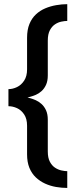

<svg xmlns="http://www.w3.org/2000/svg" viewBox="-20 -728 388 922"><path d="M303 174.5V94Q291.5 94 275.2 90.5Q259 87 244.2 77.2Q229.5 67.5 219.5 48.8Q209.5 30 209.5 -1V-153Q209.5 -180 201 -198.5Q192.5 -217 179.2 -228.8Q166 -240.5 151.8 -246.8Q137.5 -253 126.8 -256Q116 -259 112 -259.5Q116 -261 126.8 -263.8Q137.5 -266.5 151.8 -272.5Q166 -278.5 179.2 -290.2Q192.5 -302 201 -320.5Q209.5 -339 209.5 -366V-533Q209.5 -564 219.5 -582.8Q229.5 -601.5 244.2 -611.2Q259 -621 275.2 -624.2Q291.5 -627.5 303 -627.5V-708Q277 -708 249.8 -703.2Q222.5 -698.5 197.5 -688Q172.5 -677.5 152.8 -659.2Q133 -641 121.5 -613.2Q110 -585.5 110 -546.5V-395Q110 -362 96 -340.8Q82 -319.5 61.5 -309.8Q41 -300 20.5 -300V-218Q41 -218 61.5 -208.8Q82 -199.5 96 -178.5Q110 -157.5 110 -124V13Q110 50.5 121.2 78Q132.5 105.5 152.2 124Q172 142.5 196.8 153.8Q221.5 165 249 169.8Q276.5 174.5 303 174.5Z"/></svg>

Font: Anybody Thin Medium
Style: Regular
Weight: 500
Version: Version 1.113;gftools[0.9.25]